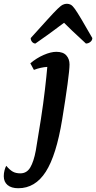

<svg xmlns="http://www.w3.org/2000/svg" viewBox="-132 -737 510 1019"><path d="M-35 262Q-72 262 -92 245Q-112 228 -112 198Q-112 182 -108 167Q-104 152 -99 143Q-80 165 -64 174Q-48 183 -24 183Q10 183 28.5 152Q47 121 58 62Q72 -20 85 -104Q98 -188 106.5 -261.5Q115 -335 119 -382Q102 -381 84 -377Q66 -373 48 -366L29 -401Q62 -429 100 -445.5Q138 -462 167 -462Q203 -462 220 -443Q237 -424 237 -395Q237 -368 226.5 -290.5Q216 -213 198 -103Q167 87 111 174.5Q55 262 -35 262ZM223 -717Q234 -717 243.5 -712Q253 -707 265.5 -689.5Q278 -672 300 -635Q322 -598 358 -535Q358 -523 347.5 -514.5Q337 -506 324 -506Q278 -548 252 -573Q226 -598 208 -616Q195 -607 184 -598.5Q173 -590 158 -579Q143 -568 119 -550.5Q95 -533 56 -506Q46 -506 38.5 -514.5Q31 -523 31 -535Q88 -598 121.5 -635Q155 -672 173 -689.5Q191 -707 201.5 -712Q212 -717 223 -717Z"/></svg>

Font: Petrona
Style: Bold Italic
Weight: 700
Italic angle: -9°
Designer: Ringo R. Seeber
Foundry: Ringo R. Seeber
Version: Version 2.001; ttfautohint (v1.8.3)